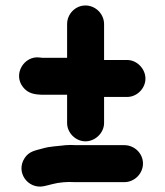

<svg xmlns="http://www.w3.org/2000/svg" viewBox="-20 -637 601 701"><path d="M502 -40C502 -77 471 -107 434 -107H257C244 -108 232 -108 220 -107C189 -103 163 -103 136 -95C106 -87 86 -84 70 -60C36 -8 82 54 139 43C150 40 159 39 172 35C195 29 225 26 253 28H434C471 28 502 -3 502 -40ZM225 -549V-426H134L125 -427C69 -435 26 -367 64 -319C82 -296 105 -291 142 -291H225V-188C225 -152 256 -121 292 -121C328 -121 360 -152 360 -188V-283H444C480 -283 511 -314 511 -350C511 -386 480 -418 444 -418H360V-549C360 -586 329 -617 292 -617C255 -617 225 -586 225 -549Z"/></svg>

Font: Electronic
Style: UltThk
Weight: 900
Version: Version 1.011